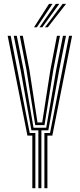

<svg xmlns="http://www.w3.org/2000/svg" viewBox="-20 -988 419 1008"><path d="M181.4 0V-303.6H145L88.1 -620.7L52.2 -800H68L103.9 -620.7L156 -317.4H222.7L275 -620.7L310.7 -800H326.5L290.8 -620.7L233.7 -303.6H197.3V0ZM149.7 0V-276.1H124L20.3 -800H36.1L136.1 -289.9H165.6V0ZM213.1 0V-289.9H242.6L342.5 -800H358.4L254.7 -276.1H228.9V0ZM165.1 -331.2 119 -620.7 83.9 -800H99.7L134.5 -620.7L176.8 -345H201.6L244.5 -620.7L279 -800H294.8L259.9 -620.7L213.6 -331.2ZM158.7 -845 237.5 -967.8H255.7L173.5 -845ZM216.3 -845 308.8 -967.8H327L231.1 -845ZM187.6 -845 273.1 -967.8H291.3L202.2 -845Z"/></svg>

Font: Big Shoulders Inline Text Thin
Style: Regular
Weight: 100
Designer: Patric King
Foundry: XO Type Co
Version: Version 2.002